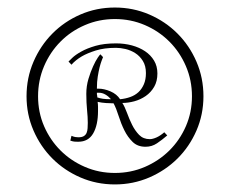

<svg xmlns="http://www.w3.org/2000/svg" viewBox="-20 -658 605 505"><path d="M49.8 -404.8Q49.8 -453.1 68.1 -495.6Q86.4 -538.1 117.9 -569.8Q149.4 -601.6 191.7 -619.9Q233.9 -638.2 282.2 -638.2Q330.1 -638.2 372.6 -619.9Q415 -601.6 446.8 -569.8Q478.5 -538.1 496.8 -495.6Q515.1 -453.1 515.1 -404.8Q515.1 -356.9 496.8 -314.7Q478.5 -272.5 446.8 -241Q415 -209.5 372.6 -191.2Q330.1 -172.9 282.2 -172.9Q233.9 -172.9 191.7 -191.2Q149.4 -209.5 117.9 -241Q86.4 -272.5 68.1 -314.7Q49.8 -356.9 49.8 -404.8ZM80.1 -404.8Q80.1 -362.8 95.9 -326.2Q111.8 -289.6 139.2 -262.2Q166.5 -234.9 203.4 -219Q240.2 -203.1 282.2 -203.1Q324.2 -203.1 361.1 -219Q397.9 -234.9 425.5 -262.2Q453.1 -289.6 469 -326.2Q484.9 -362.8 484.9 -404.8Q484.9 -446.8 469 -483.9Q453.1 -521 425.5 -548.6Q397.9 -576.2 361.1 -592Q324.2 -607.9 282.2 -607.9Q240.2 -607.9 203.4 -592Q166.5 -576.2 139.2 -548.6Q111.8 -521 95.9 -483.9Q80.1 -446.8 80.1 -404.8ZM394 -464.8Q394 -444.3 385.5 -429.7Q377 -415 363.3 -405.5Q349.6 -396 333.3 -391.6Q316.9 -387.2 301.8 -387.2Q308.1 -377.4 314 -361.3Q319.8 -345.2 327.4 -329.8Q335 -314.5 345.9 -303.2Q356.9 -292 374 -292Q381.3 -292 391.4 -296.4Q401.4 -300.8 412.1 -310.1L419.9 -301.8Q406.2 -290 392.8 -281Q379.4 -272 362.8 -272Q341.8 -272 328.9 -284.7Q315.9 -297.4 307.1 -315.2Q298.3 -333 292.2 -352.5Q286.1 -372.1 278.8 -386.2Q270 -386.2 258.8 -387Q247.6 -387.7 236.8 -390.1Q237.8 -383.3 237.8 -376.7Q237.8 -370.1 237.8 -366.2Q237.8 -329.1 225.1 -307.1Q212.4 -285.2 186 -285.2Q181.6 -285.2 177 -285.4Q172.4 -285.6 165 -288.1L168 -300.8Q173.8 -298.3 178 -297.6Q182.1 -296.9 186 -296.9Q195.3 -296.9 200.4 -300Q205.6 -303.2 207.8 -308.6Q210 -314 210.4 -320.8Q210.9 -327.6 210.9 -335Q210.9 -342.8 210.4 -350.8Q210 -358.9 209 -368.2Q208 -377.9 207.5 -388.9Q207 -399.9 207 -411.1Q207 -431.6 212.6 -450.4Q218.3 -469.2 224.9 -483.6Q231.4 -498 237.3 -506.6Q243.2 -515.1 244.1 -515.1L251 -507.8Q250 -505.4 247.3 -498.3Q244.6 -491.2 241.9 -480.7Q239.3 -470.2 237.1 -456.5Q234.9 -442.9 234.9 -426.8V-424.8H238.8Q253.9 -424.8 270.5 -417.7Q287.1 -410.6 295.9 -397Q310.1 -398.4 322.5 -402.8Q335 -407.2 344 -415.5Q353 -423.8 358.4 -436.3Q363.8 -448.7 363.8 -465.8Q363.8 -484.9 355.7 -497.8Q347.7 -510.7 335.7 -518.3Q323.7 -525.9 310.1 -529.1Q296.4 -532.2 285.2 -532.2Q253.9 -532.2 231.7 -525.1Q209.5 -518.1 195.3 -509.8Q178.7 -500 168 -487.8L160.2 -496.1Q162.1 -498 170.2 -505.9Q178.2 -513.7 193.4 -522.2Q208.5 -530.8 231.2 -537.4Q253.9 -543.9 285.2 -543.9Q307.1 -543.9 326.9 -538.6Q346.7 -533.2 361.6 -523.2Q376.5 -513.2 385.3 -498.5Q394 -483.9 394 -464.8ZM234.9 -414.1Q234.9 -412.6 234.9 -410.4Q234.9 -408.2 235.8 -405.8V-401.9Q242.2 -399.4 250.7 -398.2Q259.3 -397 272 -397Q265.1 -404.8 257.1 -409.4Q249 -414.1 240.2 -414.1Z"/></svg>

Font: Clicker Script
Style: Regular
Weight: 400
Designer: Astigmatic (AOETI)
Foundry: Astigmatic (AOETI)
Version: Version 1.000